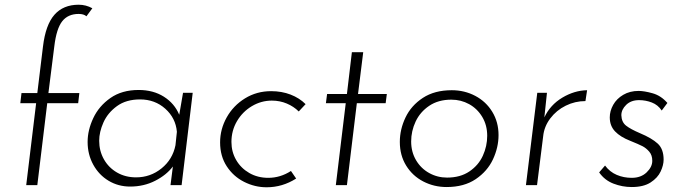

<svg xmlns="http://www.w3.org/2000/svg" viewBox="-20 -784 2894 813"><path d="M133 -347H66L71 -390H138L162 -587Q173 -679 210.5 -721.5Q248 -764 313 -764Q344 -764 371 -749L346 -715Q335 -725 313 -725Q268 -725 243.5 -694Q219 -663 210 -588L185 -390H316L311 -347H180L138 0H91Z M796 -391 749 0H702L712 -79Q685 -43 637 -18.5Q589 6 531 6Q481 6 440 -18.5Q399 -43 375 -86.5Q351 -130 351 -183Q351 -233 375 -284Q399 -335 447.5 -369Q496 -403 567 -403Q629 -403 674 -374.5Q719 -346 739 -298L755 -391ZM729 -226Q724 -284 680 -323.5Q636 -363 573 -363Q514 -363 475 -334.5Q436 -306 418 -265.5Q400 -225 400 -188Q400 -145 420 -109.5Q440 -74 475.5 -53.5Q511 -33 556 -33Q617 -33 664 -71Q711 -109 723 -169Z M1234 -28Q1176 9 1109 9Q1059 9 1013.5 -14Q968 -37 940 -80Q912 -123 912 -181Q912 -237 940 -287Q968 -337 1017.5 -367.5Q1067 -398 1128 -398Q1173 -398 1210.5 -383.5Q1248 -369 1274 -343L1245 -312Q1224 -333 1194.5 -345.5Q1165 -358 1131 -358Q1086 -358 1046.5 -334.5Q1007 -311 983.5 -271Q960 -231 960 -183Q960 -141 980 -106.5Q1000 -72 1035.5 -51.5Q1071 -31 1116 -31Q1167 -31 1212 -60Z M1518 -563 1496 -386H1618L1613 -347H1491L1449 0H1402L1444 -347H1360L1365 -386H1449L1470 -563Z M1871 8Q1818 8 1772.5 -15.5Q1727 -39 1700 -82.5Q1673 -126 1673 -183Q1673 -236 1697 -286.5Q1721 -337 1770.5 -369.5Q1820 -402 1893 -402Q1947 -402 1992.5 -378Q2038 -354 2064.5 -310.5Q2091 -267 2091 -212Q2091 -160 2067.5 -109.5Q2044 -59 1994.5 -25.5Q1945 8 1871 8ZM1873 -32Q1929 -32 1967.5 -58Q2006 -84 2024.5 -124.5Q2043 -165 2043 -209Q2043 -254 2022 -289Q2001 -324 1966.5 -343Q1932 -362 1891 -362Q1836 -362 1797.5 -336Q1759 -310 1740 -269.5Q1721 -229 1721 -185Q1721 -141 1741.5 -106Q1762 -71 1797 -51.5Q1832 -32 1873 -32Z M2285 -287Q2310 -340 2361 -370.5Q2412 -401 2466 -402L2459 -356Q2415 -356 2375.5 -336.5Q2336 -317 2310 -282.5Q2284 -248 2280 -207L2254 0H2207L2255 -391H2296Z M2655 8Q2615 8 2577.5 -6.5Q2540 -21 2517 -54L2542 -83Q2562 -56 2591.5 -43.5Q2621 -31 2655 -31Q2694 -31 2718 -54Q2742 -77 2742 -103Q2742 -127 2729 -142Q2716 -157 2700.5 -165Q2685 -173 2648 -188Q2607 -204 2584.5 -227.5Q2562 -251 2562 -287Q2562 -314 2576.5 -340Q2591 -366 2619 -382.5Q2647 -399 2684 -399Q2708 -399 2743.5 -389Q2779 -379 2806 -348L2782 -316Q2766 -340 2740 -350Q2714 -360 2686 -360Q2652 -360 2631.5 -340Q2611 -320 2611 -296Q2612 -267 2631 -252Q2650 -237 2690 -220Q2740 -199 2765 -176Q2790 -153 2790 -108Q2790 -85 2777.5 -58Q2765 -31 2735 -11.5Q2705 8 2655 8Z"/></svg>

Font: Josefin Sans Light
Style: Italic
Weight: 300
Italic angle: -7°
Designer: Santiago Orozco
Foundry: Typemade
Version: Version 2.000